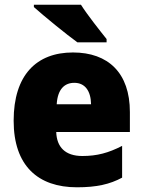

<svg xmlns="http://www.w3.org/2000/svg" viewBox="-20 -786 608 816"><path d="M324 -766H124V-756C164 -720 263 -639 309 -606H433V-620C406 -654 351 -723 324 -766ZM290 -563C135 -563 38 -467 38 -273C38 -81 142 10 307 10C391 10 447 -3 499 -31V-166C441 -136 392 -123 330 -123C257 -123 221 -161 219 -225H532V-310C532 -476 440 -563 290 -563ZM296 -434C341 -434 366 -400 367 -343H221C225 -408 255 -434 296 -434Z"/></svg>

Font: Noto Sans Arabic SemCond Blk
Style: Regular
Weight: 900
Width: 4
Designer: Monotype Design Team, Nadine Chahine, Nizar Qandah and Khaled Hosny
Foundry: Monotype Imaging Inc.
Version: Version 2.012